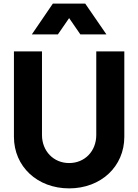

<svg xmlns="http://www.w3.org/2000/svg" viewBox="-20 -1029 764 1061"><path d="M300 -839 362 -929 424 -839H568L451 -1009H272L156 -839ZM362 12C538 12 667 -109 667 -273V-745H512V-283C512 -194 449 -128 362 -128C276 -128 212 -194 212 -283V-745H57V-273C57 -109 186 12 362 12Z"/></svg>

Font: Plus Jakarta Sans ExtraBold
Style: Regular
Weight: 800
Designer: Gumpita Rahayu
Foundry: Tokotype
Version: Version 2.071;gftools[0.9.30]